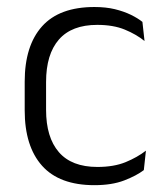

<svg xmlns="http://www.w3.org/2000/svg" viewBox="-20 -518 472 548"><path d="M249.5 10.5Q149.5 10.5 100 -45Q50.5 -100.5 50.5 -203V-285Q50.5 -387.5 100 -442.8Q149.5 -498 249.5 -498Q282 -498 307.8 -491.8Q333.5 -485.5 353.5 -475.8Q373.5 -466 386.5 -455.5L392.5 -401Q369 -420 336.2 -433.5Q303.5 -447 257.5 -447Q184.5 -447 148 -405Q111.5 -363 111.5 -284V-204.5Q111.5 -126 148 -83.8Q184.5 -41.5 258 -41.5Q305 -41.5 338.5 -55.2Q372 -69 396.5 -88L390.5 -32.5Q369.5 -16.5 334.5 -3Q299.5 10.5 249.5 10.5Z"/></svg>

Font: Anek Odia Medium Light
Style: Regular
Weight: 300
Version: Version 1.003